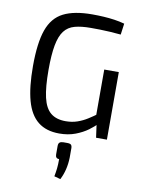

<svg xmlns="http://www.w3.org/2000/svg" viewBox="-103 -773 834 1117"><g transform="rotate(10 314.0 -215.0)"><path d="M350 -703Q385 -703 418 -701Q451 -699 482 -694.5Q513 -690 542 -682L533 -616Q502 -619 470.5 -621Q439 -623 410 -623.5Q381 -624 355 -624Q299 -624 260.5 -613.5Q222 -603 199 -573Q176 -543 165.5 -487Q155 -431 155 -341Q155 -239 169 -178.5Q183 -118 216 -91Q249 -64 304 -64Q342 -64 373.5 -75Q405 -86 432.5 -103.5Q460 -121 486 -140L498 -86Q480 -65 448.5 -42Q417 -19 375 -3Q333 13 280 13Q203 13 154.5 -25.5Q106 -64 84 -143.5Q62 -223 62 -347Q62 -484 89.5 -561.5Q117 -639 180.5 -671Q244 -703 350 -703ZM560 -399V0H496L482 -102L474 -122V-399ZM336 59Q353 59 359 65Q365 71 365 86V141Q364 178 356 211Q348 244 333 273L296 263Q301 237 303.5 214.5Q306 192 306 160Q284 160 284 136V86Q284 71 291.5 65Q299 59 314 59Z"/></g></svg>

Font: Exo 2
Style: Regular
Weight: 400
Designer: Natanael Gama
Foundry: Natanael Gama
Version: Version 2.010